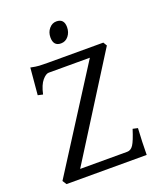

<svg xmlns="http://www.w3.org/2000/svg" viewBox="-147 -890 816 981"><g transform="rotate(-20 261.5 -399.5)"><path d="M484 -144Q482 -112 480.5 -70.5Q479 -29 479 0H43L29 -22L376 -566H152Q137 -566 117.5 -543.5Q98 -521 87 -471L60 -477L73 -623Q101 -617 119.5 -616Q138 -615 166 -615H467L479 -595L135 -49H391Q411 -49 424.5 -69.5Q438 -90 457 -150ZM263 -685Q222 -685 222 -732Q222 -760 238.5 -779.5Q255 -799 278 -799Q320 -799 320 -753Q320 -725 304 -705Q288 -685 263 -685Z"/></g></svg>

Font: ChillKai
Style: Regular
Weight: 400
Designer: ChillType
Foundry: 寒蝉字型
Version: Version 2.000